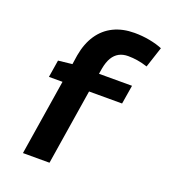

<svg xmlns="http://www.w3.org/2000/svg" viewBox="-161 -835 1062 1169"><g transform="rotate(20 370.5 -250.0)"><path d="M129 -392 219 -402 228 -462Q242 -542 279.5 -597.5Q317 -653 375.5 -681.5Q434 -710 510 -710Q561 -710 608.5 -701Q656 -692 692 -677L648 -543Q614 -554 583 -559Q552 -564 522 -564Q488 -564 463 -550.5Q438 -537 421.5 -509.5Q405 -482 397 -438L391 -402H605L585 -280H371L293 210H121L199 -280H111Z"/></g></svg>

Font: Georama SemiExpanded
Style: Bold
Weight: 700
Width: 6
Designer: Jean-Baptiste Levee
Foundry: Production Type
Version: Version 1.001